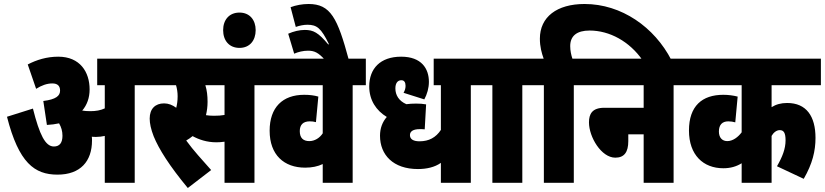

<svg xmlns="http://www.w3.org/2000/svg" viewBox="-20 -916 4133 962"><path d="M441 -212C441 -219 441 -225 440 -231C447 -230 455 -230 462 -230C477 -230 491 -232 505 -235V0H655V-489H721V-622H467V-489H505V-373C484 -363 460 -359 433 -359C417 -359 404 -360 392 -362C416 -390 429 -426 429 -468C429 -555 381 -632 272 -632C214 -632 163 -616 119 -593L161 -471C188 -488 215 -498 242 -498C269 -498 281 -485 281 -462C281 -436 261 -418 197 -410L215 -290C237 -291 257 -294 276 -298C287 -279 293 -259 293 -236C293 -201 279 -182 250 -182C207 -182 178 -241 145 -372L15 -331C74 -100 153 -41 268 -41C383 -41 441 -108 441 -212Z M921 26 1038 -64C992 -116 950 -161 913 -212C924 -218 935 -226 945 -234C976 -217 1016 -203 1064 -203C1077 -203 1091 -204 1105 -206V0H1255V-489H1321V-622H709V-489H862C867 -472 870 -454 870 -434C870 -410 867 -392 863 -376C844 -390 824 -398 802 -398C758 -398 730 -371 730 -322C730 -298 736 -269 750 -233C776 -169 829 -85 921 26ZM1052 -336C1037 -336 1024 -337 1012 -339C1017 -360 1020 -382 1020 -406C1020 -436 1017 -463 1009 -489H1105V-340C1089 -337 1072 -336 1052 -336Z M1098 -765C1098 -713 1128 -676 1180 -676C1231 -676 1261 -713 1261 -765C1261 -816 1231 -853 1180 -853C1128 -853 1098 -816 1098 -765Z M1813 -489V-622H1309V-489H1597V-248C1582 -225 1557 -209 1530 -209C1500 -209 1482 -224 1482 -259C1482 -290 1498 -308 1532 -308C1543 -308 1552 -307 1563 -304L1575 -432C1555 -438 1532 -441 1504 -441C1396 -441 1331 -378 1331 -261C1331 -140 1403 -76 1509 -76C1543 -76 1572 -82 1597 -94V0H1747V-489Z M1609 -615H1728C1671 -827 1636 -896 1526 -896C1495 -896 1463 -890 1436 -880L1462 -781C1481 -788 1503 -792 1520 -792C1568 -792 1589 -775 1628 -695L1625 -693C1575 -753 1550 -766 1507 -766C1480 -766 1451 -759 1424 -747L1454 -647C1474 -656 1500 -662 1523 -662C1555 -662 1575 -653 1609 -615Z M2405 -489V-622H2153V-489H2189V-265C2164 -227 2129 -208 2082 -208C2052 -208 2034 -218 2034 -239C2034 -258 2050 -269 2084 -269C2091 -269 2098 -269 2108 -268L2115 -393C2099 -396 2083 -397 2065 -397C2048 -397 2031 -396 2016 -394C1979 -410 1961 -439 1961 -473C1961 -499 1972 -514 1991 -514C2005 -514 2012 -504 2012 -486C2012 -474 2009 -463 2002 -451L2106 -418C2120 -444 2129 -475 2129 -506C2129 -572 2092 -632 1990 -632C1885 -632 1830 -572 1830 -483C1830 -414 1865 -362 1918 -330C1896 -305 1884 -273 1884 -236C1884 -140 1950 -69 2074 -69C2117 -69 2158 -78 2189 -100V0H2339V-489Z M2597 -489H2663V-622H2393V-489H2447V0H2597Z M2855 -489H2921V-622H2848C2842 -640 2837 -662 2837 -685C2837 -736 2870 -763 2934 -763C3035 -763 3134 -708 3199 -615H3344C3259 -780 3094 -896 2909 -896C2770 -896 2685 -831 2685 -722C2685 -682 2694 -650 2704 -622H2651V-489H2705V0H2855Z M2909 -622V-489H3205V-376H3008C2947 -376 2931 -345 2931 -303C2931 -229 2993 -126 3063 -126C3108 -126 3128 -154 3128 -209V-243H3205V0H3355V-489H3421V-622Z M4093 -489V-622H3409V-489H3696V-253C3678 -229 3652 -209 3624 -209C3599 -209 3582 -226 3582 -257C3582 -291 3599 -308 3629 -308C3641 -308 3654 -306 3664 -303L3676 -432C3653 -438 3628 -441 3604 -441C3498 -441 3432 -385 3432 -262C3432 -139 3504 -73 3604 -73C3641 -73 3670 -82 3696 -98V0H3846V-235C3855 -251 3870 -264 3887 -264C3907 -264 3916 -250 3916 -213C3916 -170 3900 -130 3873 -83L4007 -20C4051 -96 4066 -160 4066 -225C4066 -334 4020 -400 3924 -400C3893 -400 3868 -393 3846 -379V-489Z"/></svg>

Font: Noto Sans Devanagari ExtraCondensed Black
Style: Regular
Weight: 900
Width: 2
Designer: Jelle Bosma - Monotype Design Team
Foundry: Monotype Imaging Inc.
Version: Version 2.004